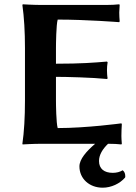

<svg xmlns="http://www.w3.org/2000/svg" viewBox="-20 -668 634 892"><path d="M561 157C562 155 562 153 562 151C562 140 559 130 550 123C537 131 521 135 504 135C464 135 440 116 440 80C440 51 457 24 482 0H484C505 0 528 1 544 3L546 0C545 -13 544 -26 544 -36C544 -46 545 -83 546 -91L544 -95C544 -95 382 -73 248 -73C241 -97 240 -183 240 -200V-311C288 -311 408 -308 477 -301L480 -304C478 -313 477 -333 477 -342C477 -351 478 -370 480 -379L477 -382C418 -377 358 -372 240 -372V-445C240 -462 241 -553 248 -577C382 -577 534 -565 534 -565L536 -569C535 -577 534 -601 534 -610C534 -618 535 -631 536 -645L534 -648C518 -646 495 -645 474 -645H170C136 -645 86 -648 86 -648L84 -645C92 -588 96 -520 96 -445V-200C96 -125 92 -54 84 0L85 3C85 3 135 0 170 0H422C381 35 349 72 349 105C349 162 395 204 457 204C497 204 537 185 561 157Z"/></svg>

Font: Libertinus Sans
Style: Bold
Weight: 700
Designer: Philipp H. Poll, Khaled Hosny
Foundry: Caleb Maclennan
Version: Version 7.050;RELEASE